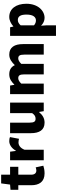

<svg xmlns="http://www.w3.org/2000/svg" viewBox="1120 -1880 967 3246"><g transform="rotate(-90 1603.0 -256.5)"><path d="M296 14C354 14 395 2 425 -7L397 -136C383 -131 363 -125 345 -125C303 -125 273 -150 273 -213V-430H407V-569H273V-720H126L106 -569L18 -562V-430H95V-211C95 -77 153 14 296 14Z M517 0H695V-325C724 -400 775 -427 817 -427C842 -427 859 -423 880 -418L909 -571C893 -578 874 -583 840 -583C783 -583 720 -546 678 -470H675L662 -569H517Z M1153 14C1230 14 1283 -22 1330 -78H1334L1347 0H1492V-569H1314V-196C1284 -154 1259 -138 1219 -138C1174 -138 1153 -161 1153 -239V-569H975V-217C975 -75 1028 14 1153 14Z M1635 0H1813V-380C1846 -415 1877 -431 1903 -431C1948 -431 1969 -409 1969 -330V0H2147V-380C2181 -415 2212 -431 2238 -431C2283 -431 2303 -409 2303 -330V0H2481V-352C2481 -494 2427 -583 2303 -583C2227 -583 2174 -539 2125 -489C2096 -550 2048 -583 1969 -583C1892 -583 1843 -544 1796 -497H1793L1780 -569H1635Z M2620 207H2798V44L2792 -45C2830 -7 2876 14 2924 14C3046 14 3163 -98 3163 -294C3163 -469 3077 -583 2941 -583C2882 -583 2826 -554 2781 -514H2778L2765 -569H2620ZM2882 -132C2855 -132 2826 -140 2798 -165V-390C2828 -423 2855 -438 2888 -438C2951 -438 2980 -391 2980 -291C2980 -177 2936 -132 2882 -132Z"/></g></svg>

Font: Noto Sans KR Black
Style: Regular
Weight: 900
Designer: Ryoko NISHIZUKA 西塚涼子 (kana, bopomofo & ideographs); Paul D. Hunt (Latin, Greek & Cyrillic); Sandoll Communications 산돌커뮤니
Foundry: Adobe
Version: Version 2.004;hotconv 1.0.118;makeotfexe 2.5.65603